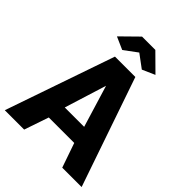

<svg xmlns="http://www.w3.org/2000/svg" viewBox="-253 -1045 1177 1177"><g transform="rotate(45 335.0 -457.0)"><path d="M168 -806.2 277.8 -914.1H393.1L502 -806.2L419.9 -770L335 -833L250 -770ZM247.1 -710H423.8L668 0H500L444.8 -159.2H224.1L169.9 0H2ZM418 -272 335 -544.9 250 -272Z"/></g></svg>

Font: Rawline ExtraBold
Style: Regular
Weight: 800
Designer: Matt McInerney, Pablo Impallari, Rodrigo Fuenzalida
Foundry: Matt McInerney, Pablo Impallari, Rodrigo Fuenzalida
Version: Version 4.020;PS 004.020;hotconv 1.0.88;makeotf.lib2.5.64775